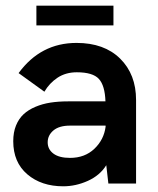

<svg xmlns="http://www.w3.org/2000/svg" viewBox="-20 -650 558 680"><path d="M381.8 -629.9V-560.1H108.9V-629.9ZM251 -498Q349.1 -498 405.5 -442.4Q461.9 -386.7 461.9 -295.9V0H363.8L356.4 -64.9Q334 -28.8 291.3 -9.5Q248.5 9.8 204.1 9.8Q126.5 9.8 76.7 -32.7Q26.9 -75.2 26.9 -149.9Q26.9 -181.2 36.6 -205.3Q46.4 -229.5 63.5 -245.4Q80.6 -261.2 105.5 -271.7Q130.4 -282.2 158.7 -286.6Q187 -291 221.2 -291H353.5Q351.6 -347.2 330.1 -370.6Q308.6 -394 252 -394Q212.9 -394 183.8 -374.8Q154.8 -355.5 137.2 -325.2L45.9 -391.1Q124 -498 251 -498ZM228 -90.8Q280.3 -90.8 314.2 -123Q348.1 -155.3 354 -201.2V-205.1H228Q189.5 -205.1 169.2 -188Q148.9 -170.9 148.9 -146Q148.9 -121.1 169.2 -106Q189.5 -90.8 228 -90.8Z"/></svg>

Font: HK Grotesk Legacy
Style: Bold
Weight: 700
Designer: Alfredo Marco Pradil
Foundry: Hanken Design Co.
Version: Version 2.022;PS 002.022;hotconv 1.0.88;makeotf.lib2.5.64775